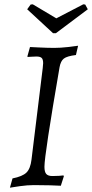

<svg xmlns="http://www.w3.org/2000/svg" viewBox="-20 -858 427 890"><path d="M256 -546Q186 -140 186 -85Q186 -61 194.5 -51.5Q203 -42 223 -42Q241 -42 255 -43Q269 -44 274 -45L276 -41L262 3Q249 2 212.5 1Q176 0 137 0Q107 0 72 5Q37 10 26 12L38 -31Q84 -40 102.5 -58Q121 -76 126 -118L178 -542Q180 -560 180 -565Q180 -583 173 -589.5Q166 -596 149 -596Q137 -596 124.5 -595Q112 -594 108 -594L107 -597L119 -640Q121 -640 161 -638Q201 -636 232 -636Q260 -636 295.5 -640Q331 -644 342 -646L332 -603Q291 -598 276 -586.5Q261 -575 256 -546ZM239 -704H226L106 -815L122 -837L132 -838L241 -773L366 -838L375 -837L387 -815Z"/></svg>

Font: Alegreya SC
Style: Italic
Weight: 400
Italic angle: -7°
Designer: Juan Pablo del Peral
Foundry: Huerta Tipografica
Version: Version 2.007; ttfautohint (v1.6)